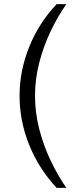

<svg xmlns="http://www.w3.org/2000/svg" viewBox="-20 -755 394 932"><path d="M255 157Q169 65 122 -51Q75 -167 75 -290Q75 -412 122 -528Q169 -644 255 -735H302Q260 -675 225.5 -602.5Q191 -530 170.5 -450.5Q150 -371 150 -290Q150 -208 170.5 -128.5Q191 -49 225.5 23.5Q260 96 302 157Z"/></svg>

Font: Archivo SemiBold Light
Style: Regular
Weight: 300
Version: Version 2.001